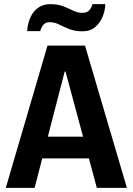

<svg xmlns="http://www.w3.org/2000/svg" viewBox="-20 -906 640 926"><path d="M8 0 209 -686H390L592 0H447L296 -561H292L147 0ZM130 -142V-247H464V-142ZM111 -756Q113 -790 125.5 -819.5Q138 -849 162.5 -867.5Q187 -886 223 -886Q260 -886 286 -875.5Q312 -865 333.5 -854.5Q355 -844 377 -844Q398 -844 409.5 -855.5Q421 -867 426 -886H488Q487 -854 474 -823.5Q461 -793 437.5 -774Q414 -755 378 -755Q341 -755 313.5 -766Q286 -777 264.5 -788Q243 -799 220 -799Q201 -799 190.5 -788Q180 -777 174 -756Z"/></svg>

Font: Chivo Mono SemiBold
Style: Regular
Weight: 600
Monospace: yes
Designer: Hector Gatti
Foundry: Omnibus-Type
Version: Version 1.008